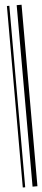

<svg xmlns="http://www.w3.org/2000/svg" viewBox="-59 -836 201 917"><g transform="rotate(-5 41.0 -377.0)"><path d="M11.7 58.6V-811.5H23.4V58.6ZM58.6 58.6V-811.5H82V58.6Z"/></g></svg>

Font: Libre Barcode EAN13 Text
Style: Regular
Weight: 400
Version: Version 1.008; ttfautohint (v1.8.3)